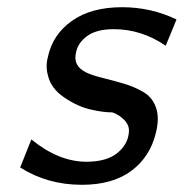

<svg xmlns="http://www.w3.org/2000/svg" viewBox="-20 -504 510 533"><path d="M36 -39 67 -117Q143 -55 220 -55Q276 -55 306 -79.5Q336 -104 338 -139Q339 -157 324.5 -171.5Q310 -186 292 -192Q265 -192 229.5 -200.5Q194 -209 157.5 -234Q121 -259 113 -295Q106 -320 113 -346Q126 -408 179.5 -446Q233 -484 319 -484Q399 -484 470 -450L440 -377Q373 -423 296 -423Q248 -423 222 -404Q196 -385 191 -358Q182 -321 219 -303Q235 -295 267.5 -287Q300 -279 326.5 -271Q353 -263 378 -248.5Q403 -234 413 -205.5Q423 -177 413 -136Q397 -69 345 -30Q293 9 207 9Q112 9 36 -39Z"/></svg>

Font: Coval
Style: Book Italic
Weight: 350
Foundry: Context Ltd
Version: Version 001.000